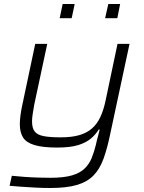

<svg xmlns="http://www.w3.org/2000/svg" viewBox="-20 -729 721 959"><path d="M231 210Q195 210 156 208Q117 206 83.5 203.5Q50 201 28 199L39 149Q68 152 102.5 154.5Q137 157 171.5 158Q206 159 231 159Q299 159 339.5 147Q380 135 403 112.5Q426 90 438 60Q450 30 459 -6Q463 -26 468.5 -45Q474 -64 478 -82H473Q458 -57 433.5 -36.5Q409 -16 369.5 -4Q330 8 265 8Q193 8 152 -4.5Q111 -17 95 -42.5Q79 -68 79 -109Q79 -127 82 -150.5Q85 -174 90 -198L156 -510H216L151 -206Q147 -183 143.5 -161Q140 -139 140 -123Q140 -89 153.5 -72Q167 -55 198.5 -49Q230 -43 283 -43Q338 -43 376 -54Q414 -65 439.5 -87.5Q465 -110 481 -144Q497 -178 507 -225L567 -510H627L531 -62Q516 12 497 64Q478 116 446.5 148Q415 180 363.5 195Q312 210 231 210ZM505 -638 521 -709H580L566 -638ZM278 -638 293 -709H353L338 -638Z"/></svg>

Font: Saira Expanded Light
Style: Italic
Weight: 300
Width: 7
Italic angle: -12°
Designer: Hector Gatti with collaboration of the Omnibus-Type team
Foundry: Omnibus-Type
Version: Version 1.101